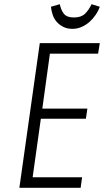

<svg xmlns="http://www.w3.org/2000/svg" viewBox="-20 -892 494 912"><path d="M72 0H363L370 -50H135L174 -328H388L395 -376H181L217 -637H446L454 -687H169ZM324 -755Q347 -755 367.5 -764Q388 -773 404.5 -787.5Q421 -802 434 -821Q447 -840 454 -860L415 -872Q401 -843 383 -826Q365 -809 331 -809Q298 -809 284 -826Q270 -843 264 -872L222 -860Q224 -840 230.5 -821Q237 -802 250 -787.5Q263 -773 281.5 -764Q300 -755 324 -755Z"/></svg>

Font: Secuela ExtLt
Style: Italic
Weight: 200
Italic angle: -8°
Designer: Fernando Haro
Foundry: deFharo
Version: Version 1.704